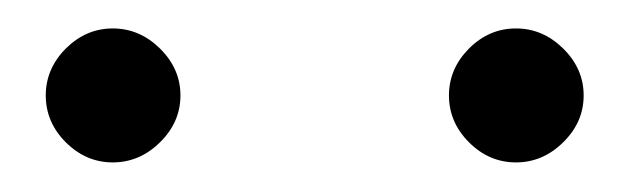

<svg xmlns="http://www.w3.org/2000/svg" viewBox="-20 -675 431 133"><path d="M25.6 -641.4Q11.7 -627.4 11.7 -608.9Q11.7 -590.3 25.6 -576.4Q39.6 -562.5 58.1 -562.5Q76.7 -562.5 90.8 -576.4Q105 -590.3 105 -608.9Q105 -627.4 90.8 -641.4Q76.7 -655.3 58.1 -655.3Q39.6 -655.3 25.6 -641.4ZM304.9 -641.4Q291 -627.4 291 -608.9Q291 -590.3 304.9 -576.4Q318.8 -562.5 337.4 -562.5Q356 -562.5 370.1 -576.4Q384.3 -590.3 384.3 -608.9Q384.3 -627.4 370.1 -641.4Q356 -655.3 337.4 -655.3Q318.8 -655.3 304.9 -641.4Z"/></svg>

Font: LilGrotesk
Style: Regular
Weight: 400
Designer: BSozoo
Foundry: BSozoo
Version: Version 1.004;PS 001.004;hotconv 1.0.70;makeotf.lib2.5.58329